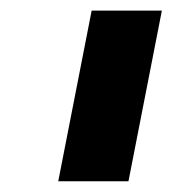

<svg xmlns="http://www.w3.org/2000/svg" viewBox="-20 -626 342 362"><path d="M285.2 -606 222.2 -284.2H89.8L152.8 -606Z"/></svg>

Font: Arimo
Style: Bold Italic
Weight: 700
Italic angle: -12°
Designer: Steve Matteson
Foundry: Monotype Imaging Inc.
Version: Version 1.33